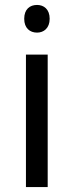

<svg xmlns="http://www.w3.org/2000/svg" viewBox="-20 -757 298 777"><path d="M130 -737C101 -737 78 -720 78 -681C78 -643 101 -625 130 -625C157 -625 181 -643 181 -681C181 -720 157 -737 130 -737ZM173 -536H85V0H173Z"/></svg>

Font: Noto Sans Inscriptional Parthian
Style: Regular
Weight: 400
Designer: Monotype Design Team
Foundry: Monotype Imaging Inc.
Version: Version 2.003